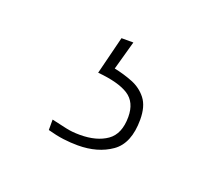

<svg xmlns="http://www.w3.org/2000/svg" viewBox="-55 -85 443 380"><g transform="rotate(20 166.5 105.5)"><path d="M136 220Q121 220 105.5 218Q90 216 72 211V189Q90 193 103 196Q116 199 133 199Q168 199 189.5 184Q211 169 211 133Q211 102 190 88.5Q169 75 125 71L145 -9H170L153 52Q173 56 192 63.5Q211 71 223 86.5Q235 102 235 130Q235 180 206.5 200Q178 220 136 220Z"/></g></svg>

Font: Noto Serif Devanagari Thin
Style: Regular
Weight: 100
Designer: Universal Thirst, Indian Type Foundry and the Monotype Design Team
Foundry: Monotype Imaging Inc.
Version: Version 2.004; ttfautohint (v1.8.4.7-5d5b)